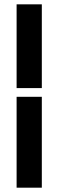

<svg xmlns="http://www.w3.org/2000/svg" viewBox="-20 -682 268 881"><path d="M56.2 -237.8H171.9V179.2H56.2ZM171.9 -662.1V-277.8H56.2V-662.1Z"/></svg>

Font: Tajawal
Style: Bold
Weight: 700
Designer: Boutros Fonts
Foundry: Created by Boutros International 2017
Version: Version 1.700